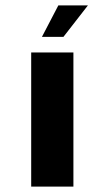

<svg xmlns="http://www.w3.org/2000/svg" viewBox="-20 -694 386 714"><path d="M96 0V-499H253V0ZM136 -557 197 -674H307L216 -557Z"/></svg>

Font: Maven Pro ExtraBold
Style: Regular
Weight: 800
Designer: Joe Prince
Foundry: Joe Prince
Version: Version 2.100